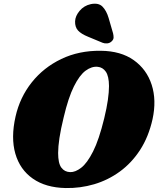

<svg xmlns="http://www.w3.org/2000/svg" viewBox="-20 -984 839 1019"><path d="M515 -714.5Q621 -713.5 689.8 -664.8Q758.5 -616 785 -534Q811.5 -452 789.5 -351Q768.5 -257.5 723.5 -188.2Q678.5 -119 616 -73.5Q553.5 -28 479.8 -6.2Q406 15.5 328.5 14Q223 12 154.5 -35.8Q86 -83.5 61.5 -168.2Q37 -253 62.5 -365.5Q85.5 -467.5 148.5 -546.8Q211.5 -626 305.5 -671Q399.5 -716 515 -714.5ZM352 -70.5Q379.5 -69.5 411 -93.8Q442.5 -118 474 -180.2Q505.5 -242.5 533 -355.5Q546.5 -411 552.5 -453.5Q558.5 -496 558.5 -527.5Q558 -579.5 541.8 -603.2Q525.5 -627 498 -629.5Q466.5 -632.5 434.2 -608.8Q402 -585 372.2 -525.2Q342.5 -465.5 318 -361.5Q302.5 -298.5 295.5 -251.8Q288.5 -205 288.5 -172Q288.5 -117.5 305.5 -94.5Q322.5 -71.5 352 -70.5ZM556.5 -888.5 580 -807.5Q583 -795.5 582.8 -784.5Q582.5 -773.5 572 -764Q562.5 -755 549 -753.8Q535.5 -752.5 524.5 -757L447.5 -789Q410.5 -804 394 -822.2Q377.5 -840.5 378.5 -871Q379.5 -899 402.5 -926.5Q425.5 -954 461.5 -962Q502.5 -970.5 523.8 -949Q545 -927.5 556.5 -888.5Z"/></svg>

Font: Fraunces 9pt Soft Black
Style: Italic
Weight: 900
Italic angle: -16°
Version: Version 1.000;[b76b70a41]